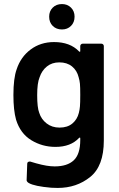

<svg xmlns="http://www.w3.org/2000/svg" viewBox="-20 -726 588 945"><path d="M375 -499Q375 -504 378.5 -507.5Q382 -511 387 -511H479Q484 -511 487.5 -507.5Q491 -504 491 -499V-34Q491 91 424 145Q357 199 264 199Q249 199 232 198Q150 191 122 175Q113 170 111 162L114 80Q114 69 128 69Q192 89 229 92Q239 93 249 93Q311 93 343 63Q375 33 375 -37V-45Q375 -48 374 -48.5Q373 -49 372 -49Q371 -49 369 -47Q328 -3 253 -3Q188 -3 134 -36Q80 -69 59 -137Q46 -184 46 -258Q46 -341 62 -385Q82 -446 131 -482.5Q180 -519 246 -519Q325 -519 369 -473Q371 -471 372 -471Q373 -471 374 -471.5Q375 -472 375 -475ZM368 -170Q372 -185 373.5 -202.5Q375 -220 375 -259Q375 -297 373.5 -313.5Q372 -330 367 -346Q359 -379 334.5 -399Q310 -419 272 -419Q236 -419 211 -399Q186 -379 175 -346Q163 -318 163 -258Q163 -196 173 -171Q183 -139 209.5 -118.5Q236 -98 273 -98Q312 -98 336 -118Q360 -138 368 -170ZM285 -581Q257 -581 239.5 -598.5Q222 -616 222 -644Q222 -671 239.5 -688.5Q257 -706 285 -706Q312 -706 329.5 -688.5Q347 -671 347 -644Q347 -616 329.5 -598.5Q312 -581 285 -581Z"/></svg>

Font: LinhAnh SemBd
Style: Regular
Weight: 600
Monospace: yes
Designer: Jeremy Tribby
Foundry: Tribby Type
Version: Version 1.408